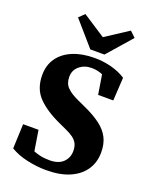

<svg xmlns="http://www.w3.org/2000/svg" viewBox="-165 -983 871 1092"><g transform="rotate(20 270.5 -436.5)"><path d="M158.2 -892.3 339.4 -774.1H252.5L433.8 -892.3L467.6 -860L338.7 -712.7H253.2L125.1 -860ZM250.5 -40.8Q304.2 -40.8 332.2 -68.1Q360.1 -95.4 360.1 -136.1Q360.1 -162.6 351 -180.6Q341.8 -198.6 323 -212.4Q304.1 -226.2 273.8 -239.5L231.5 -258.9Q143.2 -299 94.5 -349.6Q45.8 -400.2 45.8 -482.7Q45.8 -542.8 76.4 -586Q106.9 -629.2 163 -652.4Q219.1 -675.6 294.3 -675.6Q347.9 -675.6 397.4 -662.2Q447 -648.8 483.3 -624.8L475.1 -484.7H383.4L359 -635.7L439.6 -607V-557Q399.7 -585.8 367.6 -601Q335.5 -616.2 297 -616.2Q254.1 -616.2 224 -591.2Q193.9 -566.2 193.9 -525.3Q193.9 -485.5 217.3 -462Q240.6 -438.5 284.8 -418.3L331.7 -396.8Q395.6 -368.2 435.2 -337.9Q474.8 -307.7 493.3 -270.6Q511.8 -233.5 511.8 -182.9Q511.8 -123.9 482.1 -78.6Q452.3 -33.2 394.2 -7.3Q336.2 18.6 250.6 18.6Q194.6 18.6 135.9 5.6Q77.2 -7.3 33.5 -33.7L39.5 -182.3H132.7L158.7 -20.4L81.4 -44.8V-92.8Q113.2 -75.8 139.5 -64.2Q165.8 -52.6 192.2 -46.7Q218.6 -40.8 250.5 -40.8Z"/></g></svg>

Font: Adobe Variable Font Prototype
Style: Regular
Weight: 389
Designer: Frank Grießhammer
Foundry: Adobe
Version: Version 1.004;hotconv 1.0.113;makeotfexe 2.5.65598